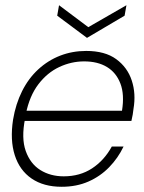

<svg xmlns="http://www.w3.org/2000/svg" viewBox="-20 -703 550 735"><path d="M216 12Q147 12 101 -19.5Q55 -51 36.5 -109Q18 -167 30 -245Q40 -305 64.5 -354Q89 -403 126.5 -437.5Q164 -472 210.5 -490Q257 -508 310 -508Q382 -508 425 -476.5Q468 -445 484.5 -394.5Q501 -344 491 -286Q490 -275 488 -264Q486 -253 483 -240H62L69 -279H447Q457 -341 441 -383Q425 -425 389.5 -446.5Q354 -468 302 -468Q253 -468 207 -446.5Q161 -425 127 -380.5Q93 -336 79 -267L76 -249Q61 -174 78.5 -125Q96 -76 134.5 -52Q173 -28 224 -28Q286 -28 332.5 -58.5Q379 -89 408 -142H453Q432 -98 398 -63Q364 -28 318.5 -8Q273 12 216 12ZM464 -683 457 -643 313 -558 199 -643 206 -683 318 -599Z"/></svg>

Font: DM Sans 36pt ExtraLight
Style: Italic
Weight: 250
Italic angle: -10°
Designer: Colophon Foundry, Jonny Pinhorn
Foundry: Colophon Foundry
Version: Version 4.004;gftools[0.9.30]